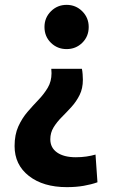

<svg xmlns="http://www.w3.org/2000/svg" viewBox="-20 -551 499 790"><path d="M254 -349Q216 -349 189.5 -375Q163 -401 163 -440Q163 -478 189.5 -504.5Q216 -531 254 -531Q292 -531 318.5 -504.5Q345 -478 345 -440Q345 -401 318.5 -375Q292 -349 254 -349ZM255 219Q158 219 99 173Q40 127 40 50Q40 3 55.5 -31Q71 -65 93.5 -91Q116 -117 138.5 -140.5Q161 -164 176.5 -190Q192 -216 192 -250Q192 -254 191.5 -259Q191 -264 191 -268H317Q319 -259 320 -245.5Q321 -232 321 -223Q321 -187 307.5 -160Q294 -133 274 -111Q254 -89 234 -69Q214 -49 200.5 -27Q187 -5 187 22Q187 57 215 76.5Q243 96 292 96Q315 96 335.5 93Q356 90 373 85L381 199Q356 208 324.5 213.5Q293 219 255 219Z"/></svg>

Font: Murecho SemiBold
Style: Regular
Weight: 600
Designer: Neil Summerour
Foundry: Positype
Version: Version 1.010; ttfautohint (v1.8.3)